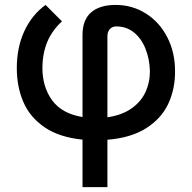

<svg xmlns="http://www.w3.org/2000/svg" viewBox="-20 -557 776 776"><path d="M447.3 -537.1Q514.6 -537.1 569.6 -502.4Q624.5 -467.8 656 -406.7Q687.5 -345.7 687.5 -269.5Q688 -197.8 660.4 -138.2Q632.8 -78.6 571.5 -39.3Q510.3 0 414.1 7.8V199.2H313.5V7.3Q219.7 -2 160.4 -42.5Q101.1 -83 74.5 -144.5Q47.9 -206.1 47.9 -282.2Q47.9 -365.2 78.4 -431.2Q108.9 -497.1 164.1 -537.1L230.5 -470.7Q191.4 -435.1 171.6 -388.9Q151.9 -342.8 151.4 -282.2Q151.4 -205.6 190.7 -151.6Q230 -97.7 313.5 -84V-416Q313.5 -476.6 348.1 -506.8Q382.8 -537.1 447.3 -537.1ZM585.9 -269.5Q584.5 -319.8 567.6 -361.1Q550.8 -402.3 520.8 -426.3Q490.7 -450.2 450.2 -450.2Q433.1 -450.2 423.6 -439Q414.1 -427.7 414.1 -411.1V-83Q472.2 -91.3 510.7 -118.2Q549.3 -145 567.6 -184.1Q585.9 -223.1 585.9 -269.5Z"/></svg>

Font: WEMIX Pretendard Medium
Style: Regular
Weight: 500
Designer: Base glyphs from Inter by Rasmus Andersson; Hangeul glyphs from Noto Sans CJK(Source Han Sans) by Jang Soo-young and Kan
Foundry: Kil Hyung-jin
Version: Version 1.000